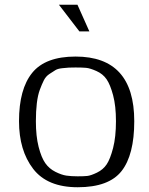

<svg xmlns="http://www.w3.org/2000/svg" viewBox="-20 -771 625 808"><path d="M131 -261Q131 -198 142.5 -153Q154 -108 170.5 -84.5Q187 -61 213 -48Q239 -35 259 -32Q279 -29 307 -29Q332 -29 347 -30.5Q362 -32 388 -44.5Q414 -57 429 -79.5Q444 -102 456 -148.5Q468 -195 468 -261Q468 -325 456 -370Q444 -415 428.5 -437.5Q413 -460 386 -472Q359 -484 342.5 -485.5Q326 -487 298 -487Q279 -487 270 -486.5Q261 -486 242 -484Q223 -482 213.5 -476Q204 -470 188.5 -460Q173 -450 164.5 -433Q156 -416 147.5 -393Q139 -370 135 -336.5Q131 -303 131 -261ZM298 -533Q545 -533 545 -261Q545 -119 491.5 -51Q438 17 307 17Q179 17 119.5 -60.5Q60 -138 60 -261Q60 -396 115.5 -464.5Q171 -533 298 -533ZM228 -751H306L356 -639H314Z"/></svg>

Font: Afta serif
Style: Regular
Weight: 400
Designer: parq.ink
Foundry: Oriol Esparraguera Font
Version: Version 1.000